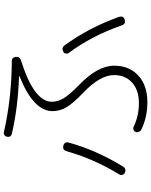

<svg xmlns="http://www.w3.org/2000/svg" viewBox="91 -882 818 1040"><g transform="rotate(-90 500.0 -362.0)"><path d="M882.8 -111.3Q825.2 -275.4 733.4 -398.4Q728.5 -405.3 730 -414.6Q731.4 -423.8 739.3 -427.7Q760.7 -439.5 774.4 -420.9Q870.1 -290 928.7 -126Q935.5 -102.5 914.1 -95.7Q889.6 -88.9 882.8 -111.3ZM84 -94.7Q76.2 -98.6 73.2 -107.9Q70.3 -117.2 75.2 -125Q159.2 -261.7 201.2 -411.1Q208 -433.6 231.4 -427.7Q241.2 -425.8 246.1 -417.5Q251 -409.2 248 -399.4Q207 -250 118.2 -105.5Q106.4 -85 84 -94.7ZM294.9 -707Q275.4 -711.9 279.3 -733.4Q281.2 -742.2 288.1 -747.1Q294.9 -752 303.7 -750Q487.3 -708 690.4 -707Q699.2 -707 705.1 -700.7Q710.9 -694.3 711.9 -684.6Q713.9 -663.1 692.4 -657.2Q469.7 -586.9 468.8 -491.2Q468.8 -459 486.8 -427.7Q504.9 -396.5 557.6 -344.7Q664.1 -243.2 664.1 -152.3Q664.1 -70.3 610.4 -21.5Q556.6 27.3 466.8 27.3Q384.8 27.3 317.4 -5.9Q309.6 -9.8 305.7 -19Q301.8 -28.3 305.7 -37.1Q308.6 -44.9 317.4 -47.9Q326.2 -50.8 334 -46.9Q392.6 -18.6 461.9 -18.6Q531.2 -18.6 572.3 -55.2Q613.3 -91.8 613.3 -153.3Q613.3 -229.5 515.6 -322.3Q460.9 -374 439.5 -410.2Q418 -446.3 418 -486.3Q418 -589.8 606.4 -665Q607.4 -665 607.4 -667Q607.4 -668 606.4 -668Q434.6 -673.8 294.9 -707Z"/></g></svg>

Font: Rounded Mgen+ 2m light
Style: Regular
Weight: 200
Designer: [Source Han Sans]
Ryoko NISHIZUKA  (kana & ideographs); Paul D. Hunt (Latin, Greek & Cyrillic); Wenlong ZHANG  (bopomofo
Version: Version 1.059.20150602